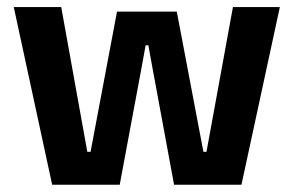

<svg xmlns="http://www.w3.org/2000/svg" viewBox="-20 -510 810 530"><path d="M124 0 18 -490.5H149L221 -91H230L303 -478H468L541.5 -91H550L623 -490.5H752.5L646.5 0H460.5L400.5 -324.5L389.5 -385H382L371 -324.5L310.5 0Z"/></svg>

Font: Anek Tamil SemiBold
Style: Regular
Weight: 600
Version: Version 1.003